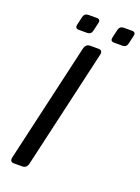

<svg xmlns="http://www.w3.org/2000/svg" viewBox="-158 -915 719 984"><g transform="rotate(20 201.5 -423.0)"><path d="M48.8 0Q24.4 0 30.8 -26.9L179.7 -673.3Q186 -700.2 210.4 -700.2H255.4Q279.8 -700.2 273.4 -673.3L124.5 -26.9Q118.2 0 93.8 0ZM127.4 -756.8Q105.5 -756.8 110.4 -778.8L120.6 -823.7Q126 -845.7 147.9 -845.7H192.9Q214.8 -845.7 209.5 -823.7L199.2 -778.8Q194.3 -756.8 172.4 -756.8ZM319.8 -756.8Q297.9 -756.8 302.7 -778.8L313 -823.7Q318.4 -845.7 340.3 -845.7H385.3Q407.2 -845.7 401.9 -823.7L391.6 -778.8Q386.7 -756.8 364.7 -756.8Z"/></g></svg>

Font: Istok
Style: Italic
Weight: 500
Italic angle: -13°
Designer: Andrey V. Panov
Foundry: Andrey V. Panov
Version: Version 1.0.3